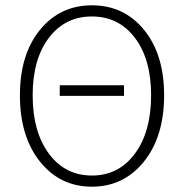

<svg xmlns="http://www.w3.org/2000/svg" viewBox="-20 -691 692 723"><path d="M205 -330V-370H447V-330ZM55 -332Q55 -486 130.5 -578.5Q206 -671 326 -671Q447 -671 522.5 -578.5Q598 -486 598 -332Q598 -177 522 -82.5Q446 12 326 12Q206 12 130.5 -82.5Q55 -177 55 -332ZM549 -332Q549 -468 488 -548.5Q427 -629 326 -629Q225 -629 164 -548.5Q103 -468 103 -332Q103 -195 164 -112.5Q225 -30 326 -30Q427 -30 488 -112.5Q549 -195 549 -332Z"/></svg>

Font: Toshiba Sans Light
Style: Regular
Weight: 300
Designer: Paul D. Hunt
Foundry: Toshiba Corporation
Version: Version 2.020;PS 2.0;hotconv 1.0.86;makeotf.lib2.5.63406